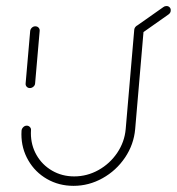

<svg xmlns="http://www.w3.org/2000/svg" viewBox="-20 -604 575 624"><path d="M77 -317.8Q70.7 -317.8 66.7 -322.2Q62.6 -326.7 63.3 -333L78.1 -503.3Q78.9 -509.6 83.7 -514.1Q88.5 -518.5 94.8 -518.5Q101.1 -518.5 105.4 -514.1Q109.6 -509.6 108.9 -503.3L94.1 -333Q93.7 -326.7 88.5 -322.2Q83.3 -317.8 77 -317.8ZM433 -523Q439.3 -523 443.5 -518.3Q447.8 -513.7 447 -507.4L419.3 -184.4Q414.8 -134.1 386.3 -91.9Q357.8 -49.6 313.3 -24.8Q268.9 0 218.9 0Q171.5 0 132.8 -22.2Q94.1 -44.4 71.9 -83Q49.6 -121.5 49.6 -167.8Q49.6 -175.6 50 -179.6Q50.7 -185.9 55.6 -190.7Q60.4 -195.6 67 -195.6Q73 -195.6 77.2 -191.1Q81.5 -186.7 80.7 -180.4L80.4 -171.1Q80.4 -132.2 98.7 -100.2Q117 -68.1 149.3 -49.4Q181.5 -30.7 221.1 -30.7Q263 -30.7 300 -51.3Q337 -71.9 360.9 -107.2Q384.8 -142.6 388.5 -184.4L416.3 -507.4Q417 -513.7 421.9 -518.3Q426.7 -523 433 -523ZM430.4 -492.2Q424.4 -492.2 420.4 -496.3Q416.3 -500.4 416.3 -506.3Q416.3 -510 418.3 -513.5Q420.4 -517 423.3 -519.3L511.1 -581.1Q515.2 -584.4 521.1 -584.4Q527.4 -584.4 531.5 -580Q535.6 -575.6 534.8 -569.3Q534.8 -565.9 533 -562.8Q531.1 -559.6 528.1 -557.4L440.4 -495.6Q436.7 -492.2 430.4 -492.2Z"/></svg>

Font: 26F Galaxy Sans Ultra Light
Style: Italic
Weight: 200
Italic angle: -5°
Designer: C₂₉H₂₅N₃O₅
Version: Version 1.200